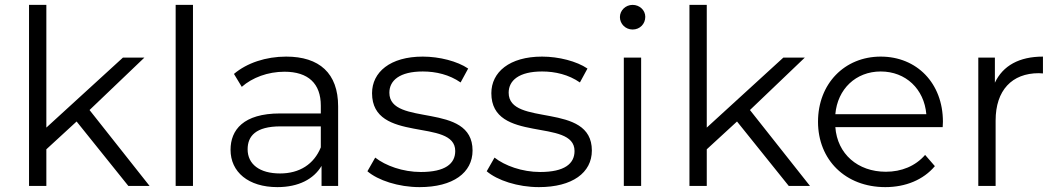

<svg xmlns="http://www.w3.org/2000/svg" viewBox="-20 -762 4332 787"><path d="M506 0H593L347 -311L572 -526H484L170 -239V-742H99V0H170V-150L294 -264Z M700 0H771V-742H700Z M1153 -530C1070 -530 992 -504 939 -459L971 -406C1014 -444 1078 -468 1146 -468C1244 -468 1295 -419 1295 -329V-297H1128C977 -297 925 -229 925 -148C925 -57 998 5 1117 5C1204 5 1266 -28 1298 -82V0H1366V-326C1366 -462 1289 -530 1153 -530ZM1128 -51C1044 -51 995 -89 995 -150C995 -204 1028 -244 1130 -244H1295V-158C1267 -89 1208 -51 1128 -51Z M1700 5C1837 5 1917 -54 1917 -145C1917 -347 1576 -240 1576 -382C1576 -432 1618 -469 1713 -469C1767 -469 1822 -456 1868 -424L1899 -481C1855 -511 1781 -530 1713 -530C1579 -530 1505 -466 1505 -380C1505 -172 1846 -280 1846 -143C1846 -91 1805 -57 1705 -57C1631 -57 1560 -83 1518 -116L1486 -60C1529 -23 1613 5 1700 5Z M2189 5C2326 5 2406 -54 2406 -145C2406 -347 2065 -240 2065 -382C2065 -432 2107 -469 2202 -469C2256 -469 2311 -456 2357 -424L2388 -481C2344 -511 2270 -530 2202 -530C2068 -530 1994 -466 1994 -380C1994 -172 2335 -280 2335 -143C2335 -91 2294 -57 2194 -57C2120 -57 2049 -83 2007 -116L1975 -60C2018 -23 2102 5 2189 5Z M2573 -641C2603 -641 2625 -664 2625 -693C2625 -720 2602 -742 2573 -742C2544 -742 2521 -719 2521 -692C2521 -664 2544 -641 2573 -641ZM2537 0H2608V-526H2537Z M3213 0H3300L3054 -311L3279 -526H3191L2877 -239V-742H2806V0H2877V-150L3001 -264Z M3845 -263C3845 -421 3738 -530 3590 -530C3442 -530 3333 -419 3333 -263C3333 -107 3445 5 3609 5C3692 5 3765 -25 3812 -81L3772 -127C3732 -81 3675 -58 3611 -58C3496 -58 3412 -131 3404 -241H3844C3844 -249 3845 -257 3845 -263ZM3590 -469C3693 -469 3768 -397 3777 -294H3404C3413 -397 3488 -469 3590 -469Z M4058 -423V-526H3990V0H4061V-268C4061 -392 4128 -462 4238 -462C4243 -462 4249 -461 4255 -461V-530C4158 -530 4091 -493 4058 -423Z"/></svg>

Font: Montserrat Lite
Style: Regular
Weight: 400
Designer: Julieta Ulanovsky
Foundry: Julieta Ulanovsky
Version: Version 7.200;PS 007.200;hotconv 1.0.88;makeotf.lib2.5.64775